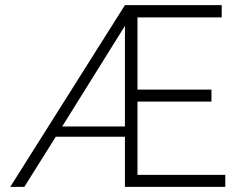

<svg xmlns="http://www.w3.org/2000/svg" viewBox="-20 -730 974 750"><path d="M75 0H20L468 -710H846V-662H517V-380H806V-333H517V-47H860V0H468V-196H198ZM223 -236H468V-629Z"/></svg>

Font: Synthetic Light
Style: Regular
Weight: 300
Designer: Santiago Orozco
Foundry: Typemade
Version: Version 2.000; ttfautohint (v1.8.4.7-5d5b)